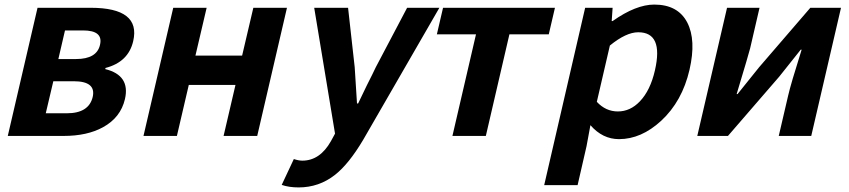

<svg xmlns="http://www.w3.org/2000/svg" viewBox="-20 -594 3708 839"><path d="M144 -560H376Q596 -560 562 -414Q541 -323 441 -297L440 -292Q550 -265 526 -161Q507 -80 430 -38Q361 0 258 0H14ZM312 -336Q403 -336 417 -398Q432 -461 343 -461H264L235 -336ZM272 -99Q368 -99 385 -170Q401 -239 302 -239H213L180 -99Z M737 -560H883L834 -351H1038L1087 -560H1234L1104 0H957L1009 -223H805L753 0H607Z M1211 214 1264 101Q1285 108 1301 108Q1378 108 1426 23L1444 -10L1353 -560H1501L1530 -300L1540 -142H1545Q1558 -168 1583 -221Q1610 -274 1622 -300L1759 -560H1900L1567 17Q1504 123 1444 170Q1374 225 1285 225Q1243 225 1211 214Z M2060 -444H1889L1916 -560H2405L2378 -444H2206L2103 0H1957Z M2537 -560H2657L2653 -502H2657Q2759 -574 2839 -574Q2942 -574 2983 -496Q3023 -419 2993 -289Q2961 -151 2869 -66Q2782 14 2685 14Q2613 14 2560 -47L2543 45L2504 215H2358ZM2776 -151Q2822 -199 2842 -287Q2880 -453 2769 -453Q2716 -453 2645 -395L2588 -149Q2627 -107 2680 -107Q2734 -107 2776 -151Z M3157 -560H3299L3258 -383Q3253 -362 3199 -183H3203L3297 -300L3521 -560H3655L3525 0H3383L3424 -176Q3435 -225 3483 -377H3479Q3409 -290 3385 -259L3161 0H3027Z"/></svg>

Font: KaiGen Gothic CN Bold
Style: Bold
Weight: 700
Designer: Ryoko NISHIZUKA  (kana & ideographs); Paul D. Hunt (Latin, Greek & Cyrillic); Wenlong ZHANG  (bopomofo); Sandoll Communi
Foundry: Adobe Systems Incorporated
Version: Version 1.002.20150501